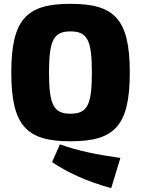

<svg xmlns="http://www.w3.org/2000/svg" viewBox="-20 -724 737 1003"><path d="M348 -704C121 -704 39 -626 39 -345C39 -64 121 14 348 14C577 14 658 -64 658 -345C658 -626 577 -704 348 -704ZM348 -560C436 -560 460 -515 460 -345C460 -175 436 -130 348 -130C261 -130 236 -175 236 -345C236 -515 261 -560 348 -560ZM293 30 252 123C330 175 432 224 561 259L609 101C489 84 389 65 293 30Z"/></svg>

Font: Exo 2 Extra Bold
Style: Regular
Weight: 800
Designer: Natanael Gama
Version: Version 1.001;PS 001.001;hotconv 1.0.88;makeotf.lib2.5.64775